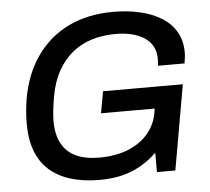

<svg xmlns="http://www.w3.org/2000/svg" viewBox="-51 -753 897 820"><g transform="rotate(-5 397.5 -343.0)"><path d="M344 12Q204 12 129 -54Q54 -120 54 -256Q54 -282 56.5 -308.5Q59 -335 63 -361Q82 -467 135.5 -542.5Q189 -618 272 -658Q355 -698 463 -698Q526 -698 579 -685.5Q632 -673 671 -648.5Q710 -624 731.5 -586.5Q753 -549 753 -499Q753 -488 751.5 -476.5Q750 -465 748 -452H634Q635 -459 635.5 -466.5Q636 -474 636 -480Q636 -512 623.5 -535Q611 -558 588 -573Q565 -588 534 -595.5Q503 -603 466 -603Q409 -603 361.5 -588Q314 -573 277.5 -542.5Q241 -512 216.5 -467.5Q192 -423 181 -363Q178 -344 175.5 -329Q173 -314 172 -301.5Q171 -289 170 -278.5Q169 -268 169 -257Q169 -197 190 -158.5Q211 -120 251.5 -101.5Q292 -83 350 -83Q421 -83 474.5 -104.5Q528 -126 561 -165.5Q594 -205 602 -257L604 -271H374L391 -364H733L669 0H590V-83Q557 -51 519 -29.5Q481 -8 437.5 2Q394 12 344 12Z"/></g></svg>

Font: Archivo SemiBold Medium
Style: Italic
Weight: 500
Italic angle: -10°
Version: Version 2.001